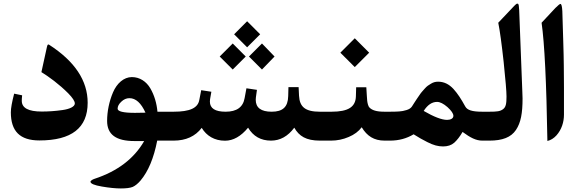

<svg xmlns="http://www.w3.org/2000/svg" viewBox="-20 -791 3245 1080"><path d="M473.1 -212.9C473.1 -337.4 400.9 -446.3 255.9 -539.6C250.5 -543.5 246.6 -539.6 244.1 -527.3L212.9 -385.3C231.9 -374 255.9 -357.4 284.2 -335.9C312 -314.5 338.9 -291 363.8 -266.1C388.7 -240.7 400.9 -221.7 400.9 -209C400.9 -191.4 372.6 -177.7 331.1 -171.9C289.6 -166 252 -163.6 214.4 -163.6C139.6 -163.6 102.5 -183.6 102.5 -224.1C102.5 -231 103 -241.2 104.5 -254.9L59.6 -264.2C47.4 -217.3 41 -182.1 41 -159.2C41 -53.2 91.8 -1 201.7 -1C382.8 -1 473.1 -71.8 473.1 -212.9Z M925.3 0C937.5 0 939.9 -14.6 939.9 -55.7V-106C939.9 -147.5 937.5 -162.6 925.3 -162.6H865.7C861.3 -210.9 848.1 -255.4 825.7 -293.9C803.2 -332.5 766.1 -357.4 721.7 -357.4C676.3 -357.4 637.2 -321.8 615.7 -271.5C594.2 -221.2 582.5 -163.6 582.5 -110.8C582.5 -34.2 632.8 2.4 736.3 2.4H791C733.9 101.6 640.6 172.4 511.7 214.8C498.5 218.8 488.8 227.1 488.8 231C489.3 242.2 510.3 251 553.2 258.3C595.7 265.6 630.9 269 659.7 269C689.9 269 712.4 266.1 726.6 260.3C740.7 253.9 755.4 242.2 770.5 224.6C814 172.9 845.2 98.1 864.3 0ZM798.3 -157.2C777.3 -156.7 757.8 -156.2 738.8 -156.2C673.8 -156.2 641.6 -164.1 641.6 -179.7C641.6 -192.9 648.4 -206.1 662.6 -219.2C676.3 -232.4 691.4 -238.8 708 -238.8C743.7 -238.8 773.9 -211.4 798.3 -157.2Z M1296.9 -598.1 1370.1 -524.9 1443.4 -598.1 1370.1 -671.4ZM1380.4 -473.1 1453.6 -399.9 1524.4 -473.1 1453.6 -546.4ZM1215.8 -473.1 1289.1 -399.9 1362.3 -473.1 1289.1 -546.4ZM920.4 -162.6C900.9 -162.6 898.4 -149.4 898.4 -106.9V-55.2C898.4 -13.7 900.9 0 920.4 0H956.5C1025.4 0 1078.1 -23.9 1114.7 -71.8C1141.6 -26.9 1186.5 0.5 1245.6 0.5C1292 0.5 1335 -23.9 1375.5 -72.8C1404.3 -24.4 1447.3 0 1504.4 0C1555.7 0 1599.6 -24.4 1635.3 -72.8C1662.1 -25.4 1701.7 0 1779.8 0H1792C1803.7 0 1806.2 -14.6 1806.2 -55.7V-106C1806.2 -148.4 1804.2 -162.6 1792 -162.6H1779.3C1696.8 -162.6 1665.5 -189.9 1662.1 -252L1659.7 -300.8H1602.5L1601.1 -250C1599.6 -189.5 1570.8 -162.6 1508.3 -162.6C1448.2 -162.6 1418.5 -185.1 1418.5 -229.5C1418.5 -231.9 1418.9 -236.8 1419.4 -243.2L1425.3 -285.6L1366.2 -294.4L1356 -239.3C1347.2 -188 1311.5 -162.6 1249 -162.6C1189.9 -162.6 1160.6 -181.6 1160.6 -219.7C1160.6 -222.7 1161.1 -227.1 1161.6 -232.9L1168.9 -274.9L1111.8 -283.7L1101.1 -229C1093.3 -184.1 1049.8 -162.6 956.5 -162.6Z M1786.6 -162.6C1767.1 -162.6 1764.6 -149.4 1764.6 -106.9V-55.2C1764.6 -13.7 1767.1 0 1786.6 0H1841.8C1876.5 0 1909.7 -6.8 1941.4 -20.5C1973.1 -33.7 1997.6 -52.2 2014.6 -75.2C2044.4 -25.9 2083.5 0 2143.6 0H2154.3C2166.5 0 2168.9 -14.6 2168.9 -55.7V-106C2168.9 -147.5 2166.5 -162.6 2154.3 -162.6H2143.1C2095.7 -162.6 2074.2 -171.4 2059.6 -184.6C2055.2 -188.5 2052.2 -194.3 2049.8 -202.6C2045.4 -218.3 2044.9 -227.5 2043.5 -251.5L2040.5 -300.3H1983.4L1981.9 -249.5C1980.5 -190.4 1940.4 -162.6 1845.2 -162.6ZM1894.5 -494.6 1975.6 -413.6 2056.6 -494.6 1975.6 -575.7Z M2149.4 -162.6C2129.9 -162.6 2127.4 -149.4 2127.4 -106.9V-55.2C2127.4 -13.7 2129.9 0 2149.4 0H2173.8C2222.7 0 2267.1 -11.7 2306.6 -35.6C2325.2 -24.4 2338.4 -16.1 2346.2 -11.7C2354 -7.3 2366.7 -0.5 2383.8 8.3C2418 25.9 2444.8 32.7 2472.2 32.7C2498 32.7 2519 25.9 2535.2 11.7C2551.3 -2.9 2566.9 -22.9 2582 -48.8C2626.5 -16.1 2657.7 0 2693.4 0H2703.1C2715.3 0 2717.8 -14.6 2717.8 -55.2V-106C2717.8 -147.5 2715.3 -162.6 2703.1 -162.6H2692.9C2634.8 -162.6 2608.4 -171.9 2597.2 -191.9C2573.2 -235.4 2555.7 -262.7 2530.8 -290.5C2505.4 -317.9 2477.1 -331.5 2444.3 -331.5C2430.7 -331.5 2417.5 -328.6 2404.3 -320.3C2390.6 -312 2381.8 -307.1 2369.1 -292.5C2355 -275.9 2351.1 -273.9 2337.9 -253.9C2331.5 -244.6 2326.7 -237.8 2324.2 -233.9C2321.3 -229.5 2316.4 -222.7 2310.1 -212.4C2303.7 -202.1 2299.3 -195.3 2297.4 -192.4C2291.5 -183.1 2281.2 -176.3 2266.6 -171.9C2252 -167.5 2238.3 -164.6 2225.1 -164.1C2211.9 -163.1 2194.3 -162.6 2172.4 -162.6ZM2494.6 -116.7C2465.3 -116.7 2421.4 -133.3 2363.3 -167C2384.8 -200.7 2409.7 -217.8 2438.5 -217.8C2455.1 -217.8 2474.6 -208 2497.1 -188.5C2519 -168.5 2530.3 -152.3 2530.3 -139.2C2530.3 -124 2513.7 -116.7 2494.6 -116.7Z M2698.2 -162.6C2678.7 -162.6 2676.3 -149.4 2676.3 -106.9V-55.2C2676.3 -13.7 2678.7 0 2698.2 0H2732.9C2806.6 0 2854.5 -18.6 2882.3 -60.1C2909.7 -101.1 2919.4 -153.8 2919.4 -237.3C2919.4 -238.8 2918.9 -252.4 2918 -277.8L2900.4 -734.4C2899.4 -754.9 2897.9 -769 2893.1 -770C2889.2 -770.5 2888.2 -772 2881.3 -766.1C2874.5 -759.8 2872.1 -757.8 2861.8 -746.6L2782.7 -663.1C2792 -617.7 2801.8 -544.4 2813 -442.9C2823.7 -341.3 2829.1 -276.4 2829.1 -248C2829.1 -208.5 2825.7 -188.5 2809.6 -176.8C2793.5 -164.6 2775.4 -162.6 2732.9 -162.6Z M3132.3 -769C3128.9 -769 3119.1 -761.2 3104 -746.1L3026.4 -663.1C3043 -548.3 3053.7 -326.7 3059.1 2C3078.1 -2.4 3095.2 -13.2 3109.9 -29.3C3139.2 -62 3152.3 -104.5 3152.3 -146V-225.1V-297.9C3151.9 -308.1 3151.9 -328.1 3151.9 -357.9C3151.4 -387.2 3151.4 -408.7 3151.4 -421.9C3150.9 -435.1 3150.9 -455.1 3150.4 -481.9C3149.9 -508.8 3148.9 -533.2 3148.4 -554.7C3147 -597.7 3145.5 -659.7 3143.1 -728.5C3141.6 -755.4 3138.2 -769 3132.3 -769Z"/></svg>

Font: Parastoo
Style: Bold
Weight: 700
Foundry: Saber Rastikerdar (saber.rastikerdar@gmail.com)
Version: Version 2.0.1